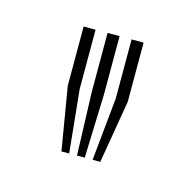

<svg xmlns="http://www.w3.org/2000/svg" viewBox="-44 -844 264 261"><g transform="rotate(15 88.0 -714.0)"><path d="M104.7 -628.2 113.5 -716.7V-800H130.4V-716.7L115.5 -628.2ZM60.8 -628.2 46 -716.7V-800H62.8V-716.7L71.7 -628.2ZM82.7 -628.2 79.7 -716.7V-800H96.6V-716.7L93.6 -628.2Z"/></g></svg>

Font: Big Shoulders Inline Text SC Thin
Style: Regular
Weight: 100
Designer: Patric King
Foundry: XO Type Co
Version: Version 2.002